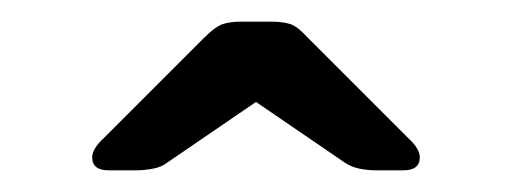

<svg xmlns="http://www.w3.org/2000/svg" viewBox="-20 -736 472 177"><path d="M80 -579Q65 -579 65 -591Q65 -599 76 -609L168 -701Q179 -712 186 -714Q193 -716 201 -716H231Q240 -716 247 -714Q254 -712 264 -701L356 -609Q367 -599 367 -591Q367 -579 352 -579H326Q319 -579 311.5 -580.5Q304 -582 298 -586L216 -642L134 -586Q129 -582 121 -580.5Q113 -579 106 -579Z"/></svg>

Font: RubikRegular
Style: Regular
Weight: 400
Designer: Hubert and Fischer
Foundry: Hubert and Fischer
Version: Version 2.300;gftools[0.9.30]